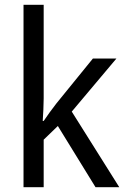

<svg xmlns="http://www.w3.org/2000/svg" viewBox="-20 -780 525 800"><path d="M162 -370V-760H78V0H162V-198L221 -255L378 0H477L279 -315L465 -536H367L215 -349C199 -329 174 -294 162 -276H158C160 -305 162 -343 162 -370Z"/></svg>

Font: Noto Sans Gurmukhi UI SemiCondensed
Style: Regular
Weight: 400
Width: 4
Designer: Jelle Bosma - Monotype Design Team
Foundry: Monotype Imaging Inc.
Version: Version 2.004